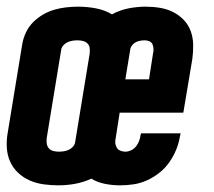

<svg xmlns="http://www.w3.org/2000/svg" viewBox="-21 -548 641 576"><path d="M154 8Q132 8 110 5Q88 2 68.5 -6.5Q49 -15 33.5 -29.5Q18 -44 9.5 -63Q1 -82 -0.5 -104Q-2 -126 2 -149L46 -417Q49 -434 57 -451Q65 -468 78.5 -481.5Q92 -495 108.5 -504.5Q125 -514 142.5 -519Q160 -524 178 -526Q196 -528 213 -528Q240 -528 266.5 -523Q293 -518 315 -505Q339 -518 365 -523Q391 -528 416 -528Q438 -528 459 -524.5Q480 -521 498 -512Q516 -503 530 -488.5Q544 -474 551 -455Q558 -436 558.5 -414.5Q559 -393 556 -371L529 -210H338L326 -133Q324 -125 325 -117.5Q326 -110 330 -104Q334 -98 341 -95.5Q348 -93 355 -93Q364 -93 373 -97.5Q382 -102 388 -110Q394 -118 397 -127Q400 -136 401 -145Q402 -146 402 -146.5Q402 -147 402 -148H521Q520 -146 520 -144Q520 -142 519 -140Q516 -120 508 -100Q500 -80 487.5 -62Q475 -44 457.5 -30Q440 -16 420 -7Q400 2 379.5 5Q359 8 339 8Q316 8 293.5 3.5Q271 -1 253 -12Q229 -1 204 3.5Q179 8 154 8ZM426 -310 438 -387Q440 -395 439.5 -402Q439 -409 436.5 -415Q434 -421 427.5 -424Q421 -427 414 -427Q407 -427 400.5 -426Q394 -425 387.5 -422Q381 -419 376 -413Q371 -407 370 -401L355 -310ZM155 -93Q162 -93 169.5 -94Q177 -95 184 -98Q191 -101 196.5 -106.5Q202 -112 204 -119L248 -387Q249 -396 248 -404Q247 -412 241.5 -417.5Q236 -423 228 -425Q220 -427 212 -427Q205 -427 197.5 -426Q190 -425 183 -422Q176 -419 170.5 -413.5Q165 -408 163 -401L119 -133Q118 -124 119.5 -116Q121 -108 126 -102.5Q131 -97 139 -95Q147 -93 155 -93Z"/></svg>

Font: Iosevka SS04 Extended Oblique
Style: Bold
Weight: 700
Width: 7
Italic angle: -9°
Monospace: yes
Designer: Belleve Invis
Foundry: Belleve Invis
Version: Version 19.0.0; ttfautohint (v1.8.4)